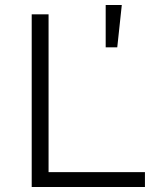

<svg xmlns="http://www.w3.org/2000/svg" viewBox="-20 -743 620 763"><path d="M106 0V-686H173V-59H556V0ZM400 -555V-723H464L446 -555Z"/></svg>

Font: Archivo SemiExpanded ExtraLight
Style: Regular
Weight: 250
Width: 6
Designer: Hector Gatti
Foundry: Omnibus-Type
Version: Version 2.001